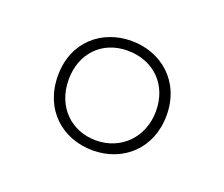

<svg xmlns="http://www.w3.org/2000/svg" viewBox="-57 -802 471 403"><g transform="rotate(20 179.0 -601.0)"><path d="M179 -479C247 -479 300 -527 300 -601C300 -678 243 -723 178 -723C112 -723 57 -678 57 -602C57 -526 111 -479 179 -479ZM178 -501C124 -501 81 -540 81 -602C81 -659 119 -701 177 -701C235 -701 276 -661 276 -602C276 -543 234 -501 178 -501Z"/></g></svg>

Font: Noto Sans Georgian ExtraCondensed Thin
Style: Regular
Weight: 100
Width: 2
Designer: Monotype Design Team, Akaki Razmadze
Foundry: Google LLC
Version: Version 2.005